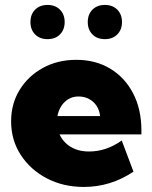

<svg xmlns="http://www.w3.org/2000/svg" viewBox="-20 -737 609 767"><path d="M513.2 -51.3Q421.9 9.8 314.9 9.8Q232.4 9.8 166.7 -24.7Q101.1 -59.1 62.7 -118.4Q24.4 -177.7 24.4 -252.4Q24.4 -322.8 58.6 -378.2Q92.8 -433.6 151.6 -465.8Q210.4 -498 284.7 -498Q362.3 -498 420.9 -462.4Q479.5 -426.8 512.2 -363.3Q544.9 -299.8 544.9 -215.8V-200.2H217.8Q226.6 -181.2 242.2 -165.8Q257.8 -150.4 281.2 -141.1Q304.7 -131.8 335.9 -131.8Q404.8 -131.8 466.3 -175.8ZM209.5 -273.4H379.9Q377.4 -296.4 366 -314Q354.5 -331.5 335.7 -341.6Q316.9 -351.6 293.9 -351.6Q270.5 -351.6 252.9 -340.8Q235.4 -330.1 224.4 -312.5Q213.4 -294.9 209.5 -273.4ZM398.9 -580.6Q368.2 -580.6 349.4 -599.4Q330.6 -618.2 330.6 -648.9Q330.6 -679.7 349.4 -698.5Q368.2 -717.3 398.9 -717.3Q429.7 -717.3 448.5 -698.5Q467.3 -679.7 467.3 -648.9Q467.3 -618.2 448.5 -599.4Q429.7 -580.6 398.9 -580.6ZM169.9 -580.6Q139.2 -580.6 120.4 -599.4Q101.6 -618.2 101.6 -648.9Q101.6 -679.7 120.4 -698.5Q139.2 -717.3 169.9 -717.3Q200.7 -717.3 219.5 -698.5Q238.3 -679.7 238.3 -648.9Q238.3 -618.2 219.5 -599.4Q200.7 -580.6 169.9 -580.6Z"/></svg>

Font: Kumbh Sans Black
Style: Regular
Weight: 900
Version: Version 1.005